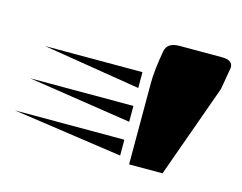

<svg xmlns="http://www.w3.org/2000/svg" viewBox="-161 -714 663 527"><g transform="rotate(15 171.0 -450.0)"><path d="M211 -337V-292L-100 -337ZM211 -433V-388L-83 -433ZM211 -529V-484L-66 -529ZM442 -604 431 -540Q430 -536 336 -275H241V-506Q241 -542 251 -598Q255 -625 291 -625H411Q442 -625 442 -604Z"/></g></svg>

Font: Faster One
Style: Regular
Weight: 400
Designer: Eduardo Rodriguez Tunni
Foundry: Eduardo Rodriguez Tunni
Version: Version 1.002